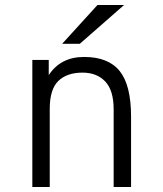

<svg xmlns="http://www.w3.org/2000/svg" viewBox="-20 -752 656 772"><path d="M507 -283V0H437V-312Q437 -389 403 -424.5Q369 -460 312 -460Q249 -460 214.5 -426.5Q180 -393 180 -314V0H110V-511H176V-450Q224 -523 318 -523Q416 -523 461.5 -466Q507 -409 507 -283ZM372 -732H479L301 -576H230Z"/></svg>

Font: Overpass Mono Light
Style: Regular
Weight: 300
Monospace: yes
Designer: Delve Withrington, Dave Bailey
Foundry: Delve Fonts
Version: Version 1.000;DELV;Overpass